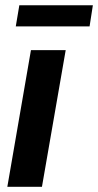

<svg xmlns="http://www.w3.org/2000/svg" viewBox="-20 -722 379 742"><path d="M233.9 -528.3 142.1 0H8.3L99.6 -528.3ZM338.9 -701.7 326.2 -620.1H41L54.7 -701.7Z"/></svg>

Font: Roboto Condensed
Style: Bold Italic
Weight: 700
Italic angle: -12°
Designer: Christian Robertson
Foundry: Google
Version: Version 3.0